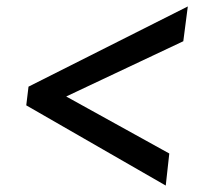

<svg xmlns="http://www.w3.org/2000/svg" viewBox="-20 -618 650 596"><path d="M68.5 -349 563 -598 549 -490 185.5 -318.5 505.5 -141.5 494.5 -42 61.5 -291Z"/></svg>

Font: Merriweather 24pt
Style: Bold Italic
Weight: 700
Italic angle: -7.8°
Designer: Eben Sorkin
Foundry: Eben Sorkin
Version: Version 2.101